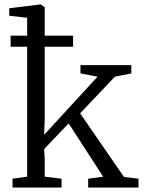

<svg xmlns="http://www.w3.org/2000/svg" viewBox="-20 -839 644 859"><path d="M36 0V-39.5L101.5 -48.5V-759.5L21.5 -768.5V-802L158.5 -819H162.5L180 -807V-301L177.5 -236L416.5 -496L340 -510.5V-547.5H567.5V-510.5L494 -496L338.5 -332L534.5 -47.5L599.5 -39.5V0H374.5V-39.5L441.5 -48.5L287 -287L177.5 -172L180 -128V-48.5L255.5 -39.5V0ZM27.5 -679.5H307V-630H27.5Z"/></svg>

Font: Merriweather 36pt Light
Style: Regular
Weight: 300
Designer: Eben Sorkin
Foundry: Eben Sorkin
Version: Version 2.100